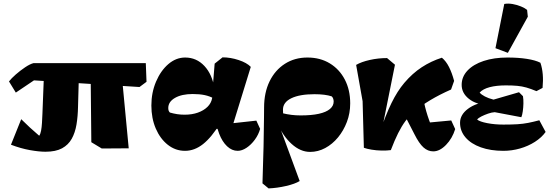

<svg xmlns="http://www.w3.org/2000/svg" viewBox="-20 -825 3055 1068"><path d="M68 -310 30 -372Q43 -389 67.5 -410.5Q92 -432 119.5 -450.5Q147 -469 167 -474H791L795 -370L756 -341L169 -378ZM233 19Q197 19 146.5 10Q96 1 41 -20L98 -162Q121 -139 146.5 -115.5Q172 -92 198 -70Q205 -79 208.5 -98Q212 -117 213.5 -141.5Q215 -166 216 -192L226 -450L420 -448L414 -231Q413 -178 405.5 -132.5Q398 -87 379 -53Q360 -19 325 0Q290 19 233 19ZM546 1 488 -34 484 -439 654 -442 696 0Z M1009 14Q956 14 913.5 -19.5Q871 -53 846.5 -110Q822 -167 822 -238Q822 -310 848 -371Q874 -432 916.5 -468.5Q959 -505 1010 -505Q1073 -505 1117 -458Q1161 -411 1173 -331L1172 -276Q1147 -290 1118.5 -296Q1090 -302 1052 -302Q991 -302 953.5 -280.5Q916 -259 916 -224Q916 -216 918 -210Q920 -204 925 -199Q946 -193 965.5 -190Q985 -187 1007 -187Q1048 -187 1080.5 -198.5Q1113 -210 1134 -230.5Q1155 -251 1160 -279L1165 -305L1163 -335L1174 -471L1218 -506Q1262 -506 1307.5 -491Q1353 -476 1375 -453L1267 -103L1260 -138L1406 -154L1427 -108Q1418 -76 1397.5 -48Q1377 -20 1351.5 -3Q1326 14 1302 14Q1270 14 1243 -11.5Q1216 -37 1199 -81.5Q1182 -126 1178 -184L1214 -108H1146L1206 -141Q1157 -61 1109.5 -23.5Q1062 14 1009 14Z M1474 223 1440 195 1446 -10Q1447 -68 1447.5 -105.5Q1448 -143 1448.5 -171Q1449 -199 1449 -227Q1449 -310 1479.5 -372.5Q1510 -435 1564.5 -470Q1619 -505 1690 -505Q1761 -505 1814.5 -472.5Q1868 -440 1898 -382.5Q1928 -325 1928 -250Q1928 -195 1909.5 -146.5Q1891 -98 1860 -60.5Q1829 -23 1789 -1.5Q1749 20 1705 20Q1651 20 1602 -24.5Q1553 -69 1524 -139L1548 -196Q1577 -189 1601.5 -186Q1626 -183 1652 -183Q1713 -183 1753.5 -192Q1794 -201 1815 -218.5Q1836 -236 1836 -260Q1836 -269 1833 -277Q1830 -285 1825 -289Q1807 -295 1783 -298Q1759 -301 1729 -301Q1647 -301 1600.5 -278.5Q1554 -256 1554 -215Q1554 -201 1555 -188.5Q1556 -176 1558 -161L1529 -138L1647 182Q1621 198 1571.5 209.5Q1522 221 1474 223Z M2154 10Q2132 13 2103 12.5Q2074 12 2047 7.5Q2020 3 2004 -3L1997 -262L1961 -464Q1990 -481 2037 -491.5Q2084 -502 2133 -502L2177 -465L2095 -57L2090 -82Q2125 -185 2157.5 -251.5Q2190 -318 2229 -364Q2274 -417 2326 -451Q2378 -485 2438 -504Q2461 -485 2477.5 -452.5Q2494 -420 2506 -375L2489 -327Q2360 -270 2284 -204Q2257 -181 2235.5 -152Q2214 -123 2194.5 -84Q2175 -45 2154 10ZM2390 17Q2360 17 2335.5 -5Q2311 -27 2285 -79L2214 -217L2332 -301Q2337 -255 2351 -206Q2365 -157 2390 -97L2330 -140L2490 -155L2512 -107Q2496 -55 2461 -19Q2426 17 2390 17Z M2780 14Q2709 14 2654.5 -5.5Q2600 -25 2569.5 -60.5Q2539 -96 2539 -142Q2539 -187 2583.5 -220Q2628 -253 2697 -260L2712 -267L2867 -312L2889 -290Q2892 -272 2891.5 -249.5Q2891 -227 2888 -206Q2885 -185 2880 -173L2732 -201Q2715 -200 2695 -193Q2675 -186 2658 -177.5Q2641 -169 2634 -160Q2649 -148 2690.5 -140Q2732 -132 2780 -132Q2827 -132 2858.5 -134Q2890 -136 2918 -141.5Q2946 -147 2980 -156L3015 -91Q2993 -60 2955.5 -36Q2918 -12 2872.5 1Q2827 14 2780 14ZM2760 -228 2692 -241Q2629 -243 2588.5 -275Q2548 -307 2548 -353Q2548 -398 2580.5 -432.5Q2613 -467 2670.5 -486Q2728 -505 2803 -505Q2863 -505 2911 -497.5Q2959 -490 2986 -476Q2996 -447 2999 -412Q3002 -377 2998 -336L2964 -318Q2933 -331 2908.5 -338Q2884 -345 2857.5 -347.5Q2831 -350 2794 -350Q2741 -350 2703.5 -340Q2666 -330 2648 -310Q2657 -299 2677 -288.5Q2697 -278 2723 -271.5Q2749 -265 2772 -265ZM2805 -531 2736 -557 2785 -803Q2807 -807 2832 -802.5Q2857 -798 2878.5 -789Q2900 -780 2912 -770L2916 -732Z"/></svg>

Font: Eczar ExtraBold
Style: Regular
Weight: 800
Designer: Vaibhav Singh
Foundry: Rosetta Type Foundry
Version: Version 2.000